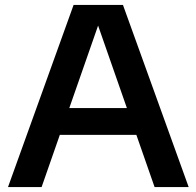

<svg xmlns="http://www.w3.org/2000/svg" viewBox="-20 -760 798 780"><path d="M12.5 0 279 -740H479.5L746.5 0H608L534 -212H223L149 0ZM261.5 -321H495.5L378.5 -656Z"/></svg>

Font: Encode Sans SemiExpanded SemiExpanded SemiBold
Style: Regular
Weight: 600
Width: 6
Designer: Multiple Designers
Foundry: Impallari Type
Version: Version 3.000; ttfautohint (v1.8.3) -l 8 -r 50 -G 200 -x 14 